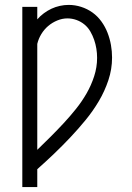

<svg xmlns="http://www.w3.org/2000/svg" viewBox="-20 -763 540 783"><path d="M71 0V-735H132V-684Q144 -698 159 -709Q174 -720 190 -727.5Q206 -735 224 -739Q242 -743 260 -743Q286 -743 311 -735Q336 -727 357 -712Q378 -697 393.5 -675.5Q409 -654 418.5 -629.5Q428 -605 432.5 -579.5Q437 -554 437 -528Q437 -481 422 -436Q407 -391 383 -350.5Q359 -310 329.5 -274Q300 -238 267.5 -203.5Q235 -169 201 -136.5Q167 -104 132 -73V0ZM132 -152Q160 -179 187 -206Q214 -233 240 -261Q266 -289 290 -319Q314 -349 333 -382Q352 -415 364 -452Q376 -489 376 -527Q376 -546 373 -564.5Q370 -583 364 -600.5Q358 -618 348.5 -634.5Q339 -651 324.5 -663Q310 -675 292 -681.5Q274 -688 255 -688Q234 -688 213.5 -679.5Q193 -671 176.5 -657Q160 -643 148.5 -624Q137 -605 132 -584Z"/></svg>

Font: Iosevka Slab Light
Style: Regular
Weight: 300
Monospace: yes
Designer: Belleve Invis
Foundry: Belleve Invis
Version: Version 11.1.0; ttfautohint (v1.8.3)